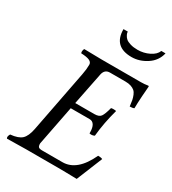

<svg xmlns="http://www.w3.org/2000/svg" viewBox="-204 -961 961 1072"><g transform="rotate(30 276.5 -425.5)"><path d="M244.1 -360.8H367.2Q397 -360.8 408.2 -376Q419.4 -391.1 431.2 -436Q435.1 -438 446.8 -438Q460 -438 463.9 -436Q438.5 -345.2 430.2 -257.8Q415 -249.5 397.9 -253.9V-259.8Q397.9 -290.5 387.7 -306.9Q377.4 -323.2 358.9 -323.2H236.8L187 -67.9Q187 -50.8 193.1 -44.9Q199.2 -39.1 216.8 -39.1H347.2Q441.4 -39.1 502 -169.9Q522.5 -169.9 530.8 -165Q527.8 -158.2 462.9 2Q460.4 2 439.5 1.5Q418.5 1 389.6 0.5Q360.8 0 340.8 0H134.8Q103 0 13.2 2Q5.9 -8.3 17.1 -26.9Q67.9 -31.7 89.6 -52Q111.3 -72.3 121.1 -122.1L198.2 -521Q205.1 -555.7 205.1 -585Q205.1 -601.1 188.2 -608.9Q171.4 -616.7 133.8 -618.2Q130.9 -626.5 132.8 -635.5Q134.8 -644.5 137.2 -647Q203.6 -645 251 -645H502.9Q525.9 -645 548.8 -648.9Q553.2 -648.9 553.2 -645Q551.8 -633.8 548.3 -581.5Q544.9 -529.3 544.9 -501Q535.2 -496.1 517.1 -496.1Q514.6 -519.5 511.7 -534.2Q508.8 -548.8 502.7 -563.7Q496.6 -578.6 487.3 -586.7Q478 -594.7 462.9 -599.9Q447.8 -605 426.8 -605H327.1Q294.4 -605 286.1 -570.8ZM542 -853Q529.8 -800.3 483.6 -770.3Q437.5 -740.2 387.2 -740.2Q271 -740.2 271 -853H298.8Q298.8 -849.6 299.6 -845Q300.3 -840.3 305.7 -830.1Q311 -819.8 320.3 -812Q329.6 -804.2 349.4 -798.1Q369.1 -792 396 -792Q435.5 -792 470.2 -809.1Q504.9 -826.2 515.1 -853Z"/></g></svg>

Font: Common Serif
Style: Italic
Weight: 400
Italic angle: -12°
Designer: Philipp H. Poll, Khaled Hosny
Foundry: Stefan Peev, Context Ltd.
Version: Version 1.026